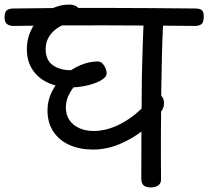

<svg xmlns="http://www.w3.org/2000/svg" viewBox="-64 -801 908 837"><path d="M341 -149Q284 -149 239 -169Q194 -189 168.5 -227.5Q143 -266 143 -320Q143 -364 163 -403Q183 -442 215 -471Q247 -500 285.5 -516.5Q324 -533 361 -533Q375 -533 383.5 -523.5Q392 -514 396.5 -502Q401 -490 401 -482Q401 -469 387 -458Q373 -447 350 -438.5Q327 -430 300 -425Q273 -420 247 -420Q190 -420 146 -440Q102 -460 77.5 -497.5Q53 -535 53 -587Q53 -627 68 -662Q83 -697 108.5 -724Q134 -751 167.5 -766Q201 -781 238 -781Q261 -781 274 -769.5Q287 -758 287 -741Q287 -731 281 -720.5Q275 -710 263 -707Q226 -702 197 -685.5Q168 -669 151.5 -644Q135 -619 135 -587Q135 -539 166 -517Q197 -495 245 -495Q269 -495 298 -494.5Q327 -494 347 -501Q317 -483 288.5 -456Q260 -429 241.5 -398Q223 -367 223 -333Q223 -300 239 -277Q255 -254 282.5 -242Q310 -230 345 -230Q392 -230 439.5 -250.5Q487 -271 528 -305Q569 -339 595 -378Q600 -386 606.5 -388.5Q613 -391 620 -391Q634 -391 642.5 -379.5Q651 -368 651 -351Q651 -341 648 -332.5Q645 -324 639 -315Q610 -273 562.5 -235Q515 -197 458 -173Q401 -149 341 -149ZM593 16Q573 16 562.5 7.5Q552 -1 552 -23Q552 -135 552.5 -232.5Q553 -330 554 -405Q554 -432 554.5 -463.5Q555 -495 556 -529.5Q557 -564 558 -598Q559 -632 560.5 -664Q562 -696 563 -722Q564 -739 575 -748Q586 -757 606 -757Q630 -757 639.5 -747Q649 -737 648 -718Q644 -639 642 -564.5Q640 -490 639 -409Q638 -312 637.5 -214.5Q637 -117 638 -19Q638 -1 625.5 7.5Q613 16 593 16ZM-5 -688Q-24 -688 -34.5 -697Q-45 -706 -44 -728Q-43 -751 -32.5 -757.5Q-22 -764 -3 -764Q194 -767 392.5 -766.5Q591 -766 787 -764Q807 -764 816 -756.5Q825 -749 824 -726Q824 -704 814.5 -696Q805 -688 785 -688Q589 -690 390.5 -690.5Q192 -691 -5 -688Z"/></svg>

Font: Playpen Sans Deva
Style: Regular
Weight: 400
Designer: Pooja Saxena, Gunjan Panchal, Laura Meseguer, Veronika Burian, José Scaglione
Foundry: TypeTogether
Version: Version 2.000